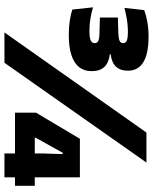

<svg xmlns="http://www.w3.org/2000/svg" viewBox="68 -756 688 864"><g transform="rotate(90 412.0 -324.0)"><path d="M137 -289.5Q102 -289.5 72 -294.2Q42 -299 23 -305.5L13 -398.5Q35 -392 61.8 -387.2Q88.5 -382.5 117.5 -382.5Q151 -382.5 162.5 -388.5Q174 -394.5 174 -405V-406.5Q174 -411.5 172 -415.2Q170 -419 165.5 -421.5Q161 -424 153.2 -425.5Q145.5 -427 133.5 -427.5L59 -429.5V-510.5L129 -512.5Q153.5 -513.5 163.8 -518.2Q174 -523 174 -534V-535Q174 -545.5 162.8 -550.5Q151.5 -555.5 124 -555.5Q91.5 -555.5 63 -550.2Q34.5 -545 15.5 -540L25.5 -629Q48 -637.5 78.5 -643Q109 -648.5 145 -648.5Q221.5 -648.5 259.8 -625Q298 -601.5 298 -557V-552.5Q298 -522 280.5 -502.5Q263 -483 224.5 -478V-464L216 -475.5Q262 -470.5 281 -449.8Q300 -429 300 -395V-390Q300 -359 282.2 -336.2Q264.5 -313.5 228.2 -301.5Q192 -289.5 137 -289.5ZM262.5 0H126L576.5 -639H711.5ZM778 0H670.5V-172L673.5 -262H667.5L599.5 -140V-105.5L550.5 -136.5H816V-47.5H487V-142L604.5 -339.5H778Z"/></g></svg>

Font: Anek Devanagari Medium ExtraBold
Style: Regular
Weight: 800
Version: Version 1.003